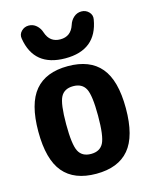

<svg xmlns="http://www.w3.org/2000/svg" viewBox="-117 -846 734 931"><g transform="rotate(-15 250.0 -380.5)"><path d="M187.5 -124Q205.1 -89.8 250 -89.8Q294.9 -89.8 312.5 -124Q330.1 -158.2 330.1 -260.3Q330.1 -362.3 312.5 -396Q294.9 -429.7 250 -429.7Q205.1 -429.7 187.5 -396Q169.9 -362.3 169.9 -260.3Q169.9 -158.2 187.5 -124ZM85 -465.3Q139.6 -530.3 250 -530.3Q360.4 -530.3 415 -465.3Q469.7 -400.4 469.7 -260.3Q469.7 -120.1 415 -55.2Q360.4 9.8 250 9.8Q139.6 9.8 85 -55.2Q30.3 -120.1 30.3 -260.3Q30.3 -400.4 85 -465.3ZM320.3 -717.8Q327.1 -740.2 343.8 -754.9Q360.4 -769.5 382.3 -769.5Q404.3 -769.5 419.4 -753.9Q434.6 -738.3 430.7 -716.8Q406.2 -569.3 249.5 -569.8Q92.8 -570.3 69.3 -716.8Q65.4 -738.3 80.6 -753.9Q95.7 -769.5 117.7 -769.5Q139.6 -769.5 156.2 -754.9Q172.9 -740.2 179.7 -717.8Q197.3 -665 250 -665Q302.7 -665 320.3 -717.8Z"/></g></svg>

Font: Rounded Mgen+ 1mn bold
Style: Bold
Weight: 700
Designer: [Source Han Sans]
Ryoko NISHIZUKA  (kana & ideographs); Paul D. Hunt (Latin, Greek & Cyrillic); Wenlong ZHANG  (bopomofo
Version: Version 1.059.20150602